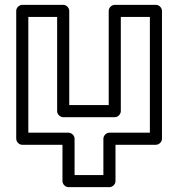

<svg xmlns="http://www.w3.org/2000/svg" viewBox="-20 -573 737 793"><path d="M216 -503V-114C216 -99 230 -89 241 -89H454C469 -89 479 -103 479 -114V-503H599V-25H432C417 -25 407 -11 407 0V150H288V0C288 -15 274 -25 263 -25H97V-503ZM266 -528C266 -539 256 -553 241 -553H72C61 -553 47 -543 47 -528V0C47 11 57 25 72 25H238V175C238 186 248 200 263 200H432C443 200 457 190 457 175V25H624C635 25 649 15 649 0V-528C649 -539 639 -553 624 -553H454C443 -553 429 -543 429 -528V-139H266Z"/></svg>

Font: Asimov
Style: XWidOu
Weight: 500
Designer: Google
Version: Version 2.000980; 2014